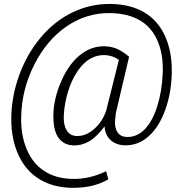

<svg xmlns="http://www.w3.org/2000/svg" viewBox="-20 -713 931 955"><path d="M600.1 9.8Q558.1 8.8 530.5 -15.9Q502.9 -40.5 500 -84.5Q460.4 -31.2 423.1 -9.8Q385.7 11.7 345.7 10.3Q300.8 8.8 274.9 -22.5Q249 -53.7 246.1 -114.7Q240.7 -199.2 277.8 -292.5Q314.9 -385.7 372.6 -434.8Q430.2 -483.9 499.5 -482.9Q537.1 -481.9 565.7 -468.3Q594.2 -454.6 622.1 -430.7L556.2 -150.4L552.2 -112.8Q549.8 -77.1 564.5 -55.2Q579.1 -33.2 608.9 -31.7Q660.6 -29.8 699.7 -69.8Q738.8 -109.9 762.5 -185.5Q786.1 -261.2 789.6 -352.5Q792.5 -443.4 763.4 -510.5Q734.4 -577.6 675 -612.1Q615.7 -646.5 528.3 -647.9Q411.1 -649.9 312 -582.3Q212.9 -514.6 150.6 -391.6Q88.4 -268.6 85.4 -133.8Q82.5 -43 112.8 29.3Q143.1 101.6 202.1 138.9Q261.2 176.3 343.3 176.8Q424.8 178.7 507.8 138.7L519 178.7Q445.3 222.2 340.8 221.2Q247.6 220.7 178.7 179.9Q109.9 139.2 73 60.5Q36.1 -18.1 36.1 -120.1Q36.1 -229 74.7 -336.7Q113.3 -444.3 183.1 -527.1Q252.9 -609.9 342.5 -652.3Q432.1 -694.8 531.2 -693.4Q627 -691.9 695.1 -652.8Q763.2 -613.8 798.8 -538.1Q834.5 -462.4 834.5 -363.8Q834.5 -259.3 803.5 -170.9Q772.5 -82.5 719.7 -35.4Q667 11.7 600.1 9.8ZM297.4 -139.2Q294.9 -92.3 311.3 -65.2Q327.6 -38.1 359.9 -36.6Q405.3 -34.2 447 -70.3Q488.8 -106.4 507.8 -161.1L571.3 -415Q542 -437 502 -439Q424.8 -441.4 370.8 -366.2Q316.9 -291 300.3 -174.3Z"/></svg>

Font: Roboto Light
Style: Italic
Weight: 300
Italic angle: -12°
Designer: Google
Version: Version 2.134; 2016; ttfautohint (v1.6)